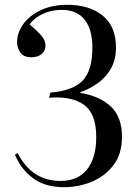

<svg xmlns="http://www.w3.org/2000/svg" viewBox="-20 -764 582 798"><path d="M246 14Q167 14 117 -23.5Q67 -61 42 -121L53 -128Q85 -67 129.5 -39.5Q174 -12 231 -12Q304 -12 342 -60Q380 -108 380 -194Q380 -292 329 -328.5Q278 -365 184 -358L189 -379Q283 -387 323.5 -429Q364 -471 364 -566Q364 -642 331.5 -682.5Q299 -723 237 -723Q195 -723 159.5 -707Q124 -691 103 -663Q139 -632 154 -613.5Q169 -595 169 -575Q169 -552 152.5 -539Q136 -526 111 -526Q77 -526 64 -546.5Q51 -567 51 -588Q51 -628 76.5 -663.5Q102 -699 149 -721.5Q196 -744 260 -744Q352 -744 407 -699Q462 -654 462 -567Q462 -516 441 -479Q420 -442 386 -418Q352 -394 314 -381V-378Q393 -365 440 -322Q487 -279 487 -195Q487 -124 451.5 -77.5Q416 -31 361 -8.5Q306 14 246 14Z"/></svg>

Font: Display Regular
Style: Regular
Weight: 400
Designer: Latin by Veronika Burian and Jose Scaglione. Greek by Irene Vlachou. Cyrillic by Vera Evstafieva.
Foundry: TypeTogether
Version: Version 3.002